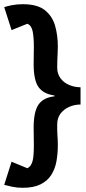

<svg xmlns="http://www.w3.org/2000/svg" viewBox="-28 -731 407 913"><path d="M80 162Q53 162 29.5 157Q6 152 -8 148L27 38L102 69Q115 63 122 48Q129 33 131 10Q133 -13 133 -40Q133 -65 132.5 -82.5Q132 -100 132 -123Q132 -200 155 -233.5Q178 -267 231 -273V-277Q179 -284 155.5 -316.5Q132 -349 132 -426Q132 -449 132.5 -467.5Q133 -486 133 -510Q133 -552 127.5 -581Q122 -610 102 -618L27 -588L-8 -697Q6 -702 29.5 -706.5Q53 -711 80 -711Q150 -711 185.5 -682.5Q221 -654 234 -608.5Q247 -563 247 -509Q247 -494 246 -476.5Q245 -459 244.5 -441.5Q244 -424 244 -409Q244 -380 260 -358.5Q276 -337 302 -326.5Q328 -316 355 -316V-234Q327 -234 301.5 -223Q276 -212 260 -191Q244 -170 244 -139Q244 -127 244 -114.5Q244 -102 245 -89.5Q246 -77 246.5 -64.5Q247 -52 247 -41Q247 -1 240.5 35.5Q234 72 216 100.5Q198 129 165 145.5Q132 162 80 162Z"/></svg>

Font: Kreon Light SemiBold
Style: Regular
Weight: 600
Version: Version 2.002